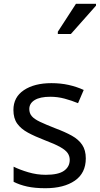

<svg xmlns="http://www.w3.org/2000/svg" viewBox="-20 -986 528 1016"><path d="M434 -148Q434 -70 376 -30Q318 10 220 10Q164 10 123.5 1Q83 -8 52 -24V-104Q84 -88 129.5 -74.5Q175 -61 222 -61Q289 -61 319 -82.5Q349 -104 349 -140Q349 -160 338 -176Q327 -192 298.5 -208Q270 -224 217 -244Q165 -264 128 -284Q91 -304 71 -332Q51 -360 51 -404Q51 -472 106.5 -509Q162 -546 252 -546Q301 -546 343.5 -536.5Q386 -527 423 -510L393 -440Q359 -454 322 -464Q285 -474 246 -474Q192 -474 163.5 -456.5Q135 -439 135 -409Q135 -387 148 -371.5Q161 -356 191.5 -341.5Q222 -327 273 -307Q324 -288 360 -268Q396 -248 415 -219.5Q434 -191 434 -148ZM286 -806V-818L382 -966H488V-956L355 -806Z"/></svg>

Font: Noto Sans Tifinagh APT
Style: Regular
Weight: 400
Designer: JamraPatel
Foundry: JamraPatel LLC
Version: Version 2.006; ttfautohint (v1.8.4.7-5d5b)